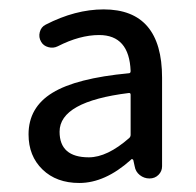

<svg xmlns="http://www.w3.org/2000/svg" viewBox="-20 -829 425 417"><path d="M152.3 -431.6Q102.5 -431.6 72.3 -460.9Q42 -490.2 42 -537.1Q42 -595.7 93.8 -627.4Q145.5 -659.2 259.8 -669.9Q263.7 -669.9 263.7 -674.8Q260.7 -752.9 195.3 -752.9Q153.3 -752.9 105.5 -728.5Q95.7 -723.6 85 -726.6Q74.2 -729.5 69.3 -738.3Q63.5 -748 66.4 -759.3Q69.3 -770.5 79.1 -775.4Q143.6 -808.6 205.1 -808.6Q332 -808.6 332 -660.2V-467.8Q332 -457 324.2 -449.2Q316.4 -441.4 304.7 -441.4Q293 -441.4 283.7 -448.7Q274.4 -456.1 272.5 -467.8L269.5 -481.4Q268.6 -483.4 266.6 -483.4Q264.6 -483.4 263.7 -481.4Q208 -431.6 152.3 -431.6ZM172.9 -487.3Q212.9 -487.3 260.7 -529.3Q263.7 -532.2 263.7 -536.1V-623Q263.7 -627 260.7 -627Q259.8 -627 259.8 -627Q109.4 -608.4 109.4 -543Q109.4 -487.3 172.9 -487.3Z"/></svg>

Font: Gen Jyuu GothicL Regular
Style: Regular
Weight: 400
Designer: [Source Han Sans]
Ryoko NISHIZUKA  (kana & ideographs); Paul D. Hunt (Latin, Greek & Cyrillic); Wenlong ZHANG  (bopomofo
Version: Version 1.002.20150607